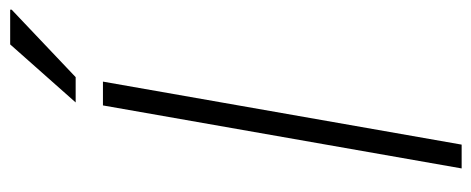

<svg xmlns="http://www.w3.org/2000/svg" viewBox="-302 -648 950 387"><g transform="rotate(-90 173.5 -455.0)"><path d="M160 -778H211L347 -907V-910H277ZM27 0H75L202 -723H154Z"/></g></svg>

Font: Archivo Thin
Style: Italic
Weight: 100
Italic angle: -10°
Designer: Hector Gatti
Foundry: Omnibus-Type
Version: Version 2.001